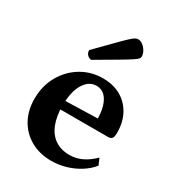

<svg xmlns="http://www.w3.org/2000/svg" viewBox="-174 -817 854 934"><g transform="rotate(30 252.5 -350.0)"><path d="M256.4 12Q190.4 12 140.4 -16.2Q90.4 -44.4 62.7 -94.3Q35 -144.2 35 -209.5Q35 -281.6 67.1 -338.7Q99.2 -395.8 153.8 -428.9Q208.4 -462 275.1 -462Q333.4 -462 376 -437.6Q418.5 -413.2 442.3 -369.4Q466.1 -325.6 466.1 -266.5Q466.1 -242.1 459.1 -234.5Q452.1 -226.9 436.8 -226.9H125.4V-273.6L361.4 -280.2L349.9 -265.1Q351 -312.7 340.9 -346.1Q330.8 -379.5 311.9 -397.2Q293.1 -414.9 266.4 -414.9Q223.5 -414.9 196.6 -370.7Q169.7 -326.5 169.7 -247.4Q169.7 -187.9 186.8 -145.2Q203.8 -102.5 237.1 -79.7Q270.5 -57 318.5 -57Q354.9 -57 387.8 -72.7Q420.8 -88.5 452 -119.2L467.7 -82.9Q445.4 -54.7 411.2 -33.1Q377.1 -11.5 337.5 0.2Q298 12 256.4 12ZM179.4 -510.9Q167.8 -510.9 157.4 -520.8Q147.1 -530.7 147.1 -547.1Q205.7 -606.5 238.7 -640.2Q271.7 -673.9 288.3 -689Q304.9 -704.1 312.7 -708Q320.6 -712 327.9 -712Q341.5 -712 354.6 -702Q367.6 -692.1 376.1 -677.1Q384.6 -662.1 384.6 -647.1Q384.6 -641.2 379.9 -635Q375.2 -628.9 356.2 -616.2Q337.2 -603.5 295.4 -578.9Q253.6 -554.3 179.4 -510.9Z"/></g></svg>

Font: Petrona
Style: Regular
Weight: 400
Designer: Ringo R. Seeber
Foundry: Ringo R. Seeber
Version: Version 2.001; ttfautohint (v1.8.3)